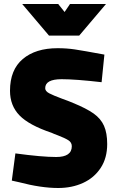

<svg xmlns="http://www.w3.org/2000/svg" viewBox="-20 -926 585 960"><path d="M30 0ZM75 -15 39 -23 57 -159Q189 -141 261 -141Q339 -141 339 -195Q339 -214 321.5 -225Q304 -236 270 -249Q248 -257 238 -262Q125 -300 77.5 -349Q30 -398 30 -472Q30 -577 94 -631Q158 -685 268 -685Q313 -685 353.5 -679Q394 -673 502 -653L488 -515Q358 -530 288 -530Q206 -530 206 -485Q206 -470 226 -459.5Q246 -449 289 -433Q333 -417 346 -411Q412 -384 448 -358.5Q484 -333 500 -297Q516 -261 516 -206Q516 -136 483.5 -86.5Q451 -37 395.5 -11.5Q340 14 271 14Q185 14 75 -15ZM91 -906H271L303 -866L330 -906H510L376 -748H225Z"/></svg>

Font: Cairo Black
Style: Regular
Weight: 900
Designer: Mohamed Gaber, the designers of Titillium
Foundry: Kief Type Foundry
Version: Version 2.009; ttfautohint (v1.5.33-1714) -l 8 -r 50 -G 200 